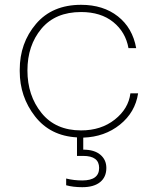

<svg xmlns="http://www.w3.org/2000/svg" viewBox="-20 -556 640 798"><path d="M322 222Q284 222 255 214V186Q287 194 322 194Q392 194 392 142Q392 92 326 92H300V15Q189 9 125.5 -72.5Q62 -154 62 -260V-266Q62 -377 129.5 -456.5Q197 -536 317 -536Q409 -536 470 -488Q531 -440 546 -356H514Q502 -423 450.5 -464.5Q399 -506 317 -506Q210 -506 152 -436.5Q94 -367 94 -263Q94 -159 152.5 -86.5Q211 -14 317 -14Q400 -14 457 -59Q514 -104 522 -168H554Q542 -89 478.5 -38Q415 13 326 16V66Q372 66 397 87Q422 108 422 142Q422 180 396 201Q370 222 322 222Z"/></svg>

Font: Sora Thin
Style: Regular
Weight: 32
Designer: Jonathan Barnbrook, Julián Moncada
Foundry: Barnbrook Fonts
Version: Version 2.000